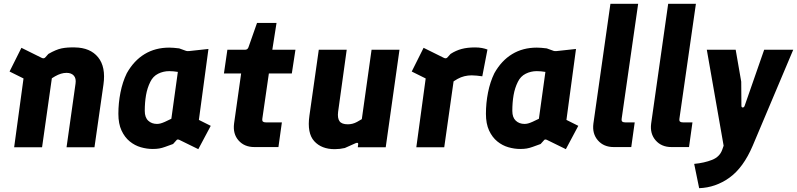

<svg xmlns="http://www.w3.org/2000/svg" viewBox="-20 -770 4168 1004"><path d="M54 0 115 -448 177 -323 30 -396 92 -520 199 -467Q210 -462 217 -470L233 -488Q273 -511 302 -517Q331 -523 371 -522Q452 -521 493 -470.5Q534 -420 521 -328L474 0H328L375 -333Q379 -360 366 -374.5Q353 -389 328 -389Q313 -389 298.5 -384.5Q284 -380 268 -371Q252 -362 232 -349L254 -381L200 0Z M778 9Q748 9 716.5 0Q685 -9 658.5 -30.5Q632 -52 615.5 -87.5Q599 -123 599 -175Q599 -231 610 -286.5Q621 -342 643 -387Q680 -453 736 -487Q792 -521 865 -521Q876 -521 888 -520Q900 -519 917 -517L953 -504Q959 -502 969 -503L1070 -514L1020 -143L1082 -112L1017 10L917 -39Q907 -43 903 -37L885 -17Q860 -8 843.5 -2Q827 4 812.5 6.5Q798 9 778 9ZM801 -122Q810 -122 819.5 -124.5Q829 -127 842.5 -133Q856 -139 876 -149L910 -394Q886 -398 865 -398Q834 -398 807 -384.5Q780 -371 766 -342Q750 -310 743.5 -272Q737 -234 737 -190Q737 -156 755 -139Q773 -122 801 -122Z M1310 -1Q1258 -1 1227.5 -35.5Q1197 -70 1204 -124L1241 -386H1151L1169 -510H1262Q1266 -510 1269.5 -511.5Q1273 -513 1275.5 -516Q1278 -519 1279 -522L1324 -650H1426L1404 -510H1525L1506 -386H1386L1352 -151Q1350 -138 1355 -134Q1360 -130 1371 -130H1454L1436 -1Z M1730 10Q1661 10 1623 -32Q1585 -74 1598 -165L1647 -510H1793L1748 -185Q1744 -152 1755.5 -136Q1767 -120 1799 -120Q1811 -120 1823 -123Q1835 -126 1847 -132.5Q1859 -139 1872 -147L1923 -510H2069L1997 0H1851L1853 -16Q1854 -22 1849.5 -23Q1845 -24 1839 -21Q1825 -15 1811 -8.5Q1797 -2 1783 4Q1770 7 1757 8.5Q1744 10 1730 10Z M2157 0 2218 -448 2280 -323 2133 -396 2195 -520 2302 -467Q2313 -462 2320 -470L2336 -488Q2364 -506 2394 -514Q2424 -522 2464 -522Q2484 -522 2500 -519Q2516 -516 2529 -511L2502 -371Q2487 -373 2473 -374.5Q2459 -376 2447 -376Q2427 -376 2408.5 -371.5Q2390 -367 2372 -357Q2354 -347 2335 -332L2357 -381L2303 0Z M2700 9Q2670 9 2638.5 0Q2607 -9 2580.5 -30.5Q2554 -52 2537.5 -87.5Q2521 -123 2521 -175Q2521 -231 2532 -286.5Q2543 -342 2565 -387Q2602 -453 2658 -487Q2714 -521 2787 -521Q2798 -521 2810 -520Q2822 -519 2839 -517L2875 -504Q2881 -502 2891 -503L2992 -514L2942 -143L3004 -112L2939 10L2839 -39Q2829 -43 2825 -37L2807 -17Q2782 -8 2765.5 -2Q2749 4 2734.5 6.5Q2720 9 2700 9ZM2723 -122Q2732 -122 2741.5 -124.5Q2751 -127 2764.5 -133Q2778 -139 2798 -149L2832 -394Q2808 -398 2787 -398Q2756 -398 2729 -384.5Q2702 -371 2688 -342Q2672 -310 2665.5 -272Q2659 -234 2659 -190Q2659 -156 2677 -139Q2695 -122 2723 -122Z M3189 -1Q3137 -1 3106.5 -36Q3076 -71 3083 -124L3172 -750H3317L3231 -151Q3229 -138 3234 -134Q3239 -130 3250 -130H3299L3281 -1Z M3491 -1Q3439 -1 3408.5 -36Q3378 -71 3385 -124L3474 -750H3619L3533 -151Q3531 -138 3536 -134Q3541 -130 3552 -130H3601L3583 -1Z M3636 214 3610 87Q3663 82 3703.5 66Q3744 50 3757 12L3764 -8L3676 -510H3827L3856 -343L3857 -217Q3857 -208 3864 -208Q3871 -208 3874 -217L3976 -510H4128L3916 -8Q3867 107 3794.5 159Q3722 211 3636 214Z"/></svg>

Font: Finlandica
Style: Italic
Weight: 400
Italic angle: -8°
Designer: Niklas Ekholm, Juho Hiilivirta, Jaakko Suomalainen
Foundry: Helsinki Type Studio
Version: Version 1.064